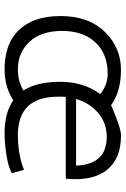

<svg xmlns="http://www.w3.org/2000/svg" viewBox="125 -669 548 838"><g transform="rotate(90 399.0 -250.0)"><path d="M402 -230Q402 -54 570 -54Q641 -54 700 -73Q715 -78 721 -81L736 -28Q701 -7 609 2Q583 4 560 4Q472 4 418 -34Q359 4 283 4Q120 4 68 -128Q50 -176 50 -240Q50 -363 119 -433.5Q188 -504 284 -504Q380 -504 439 -461Q539 -504 569 -504Q571 -504 573 -504Q674 -504 724 -440Q762 -389 762 -305Q762 -285 760 -263H403Q402 -255 402 -246ZM375 -78Q337 -137 337 -239Q337 -341 391 -414Q349 -446 302 -446Q215 -446 165 -392.5Q115 -339 115 -247Q115 -155 162.5 -104.5Q210 -54 283 -54Q334 -54 375 -78ZM579 -442Q517 -442 473 -404.5Q429 -367 412 -308H703Q698 -419 617 -437Q599 -442 579 -442Z"/></g></svg>

Font: Antic
Style: Regular
Weight: 400
Version: Version 1.0002